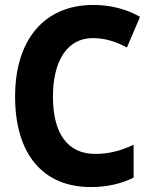

<svg xmlns="http://www.w3.org/2000/svg" viewBox="-20 -746 603 776"><path d="M347 10C412 10 469 -3 520 -28V-161C467 -136 419 -124 365 -124C252 -124 194 -208 194 -355C194 -502 253 -592 355 -592C402 -592 447 -579 493 -554L546 -678C490 -710 425 -726 357 -726C158 -726 41 -584 41 -356C41 -126 151 10 347 10Z"/></svg>

Font: Noto Sans Mono SemiCondensed ExtraBold
Style: Regular
Weight: 800
Width: 4
Designer: Monotype Design Team
Foundry: Monotype Imaging Inc.
Version: Version 2.014